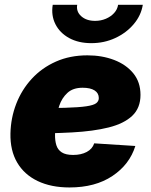

<svg xmlns="http://www.w3.org/2000/svg" viewBox="-20 -785 640 816"><path d="M275.4 11.7Q197.3 11.7 140.1 -15.6Q83 -43 53 -94.2Q22.9 -145.5 24.4 -217.8Q25.9 -284.2 49.1 -344Q72.3 -403.8 115 -450.2Q157.7 -496.6 217.5 -523.2Q277.3 -549.8 351.6 -549.8Q413.6 -549.8 464.8 -530.3Q516.1 -510.7 546.6 -473.4Q577.1 -436 577.1 -381.8Q577.1 -326.2 542.2 -293Q507.3 -259.8 442.1 -243.4Q377 -227.1 285.9 -222.2Q194.8 -217.3 82 -217.3L100.1 -325.2Q197.3 -325.2 256.6 -326.9Q315.9 -328.6 346.9 -333.3Q377.9 -337.9 388.9 -346.4Q399.9 -355 399.9 -368.2Q399.9 -389.2 382.1 -400.6Q364.3 -412.1 331.1 -412.1Q290 -412.1 266.4 -390.1Q242.7 -368.2 231.9 -335.7Q221.2 -303.2 217.8 -269.5Q214.4 -235.8 213.9 -212.9Q213.4 -187.5 219.5 -168Q225.6 -148.4 242.4 -137.5Q259.3 -126.5 291 -126.5Q324.7 -126.5 348.6 -139.2Q372.6 -151.9 380.4 -175.8L555.2 -164.6Q530.8 -85.9 457.8 -37.1Q384.8 11.7 275.4 11.7ZM368.2 -601.6Q313.5 -601.6 273.9 -623.3Q234.4 -645 215.6 -682.1Q196.8 -719.2 204.1 -764.6H308.1Q303.2 -735.8 325.2 -716.1Q347.2 -696.3 384.3 -696.3Q408.7 -696.3 429.9 -705.3Q451.2 -714.4 465.1 -729.7Q479 -745.1 481.9 -764.6H586.9Q579.6 -719.2 548.1 -682.1Q516.6 -645 469.7 -623.3Q422.9 -601.6 368.2 -601.6Z"/></svg>

Font: Inter 16pt Black
Style: Italic
Weight: 900
Italic angle: -9.3988°
Version: Version 4.001;git-66647c0bb